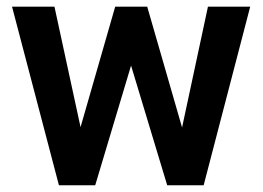

<svg xmlns="http://www.w3.org/2000/svg" viewBox="-20 -548 778 568"><path d="M141.1 -528.3 218.3 -171.9 320.8 -528.3H415.5L518.6 -170.9L595.2 -528.3H720.2L582.5 0H474.6L367.7 -354L261.7 0H154.3L15.6 -528.3Z"/></svg>

Font: Vazirmatn RD FD SemiBold
Style: Regular
Weight: 600
Designer: Saber Rastikerdar
Foundry: Saber Rastikerdar
Version: Version 33.003